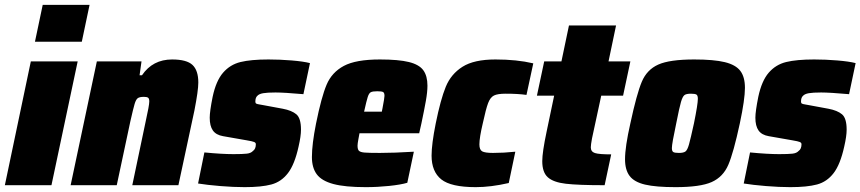

<svg xmlns="http://www.w3.org/2000/svg" viewBox="-29 -763 3545 791"><path d="M115 -591 147 -743H340L308 -591ZM-9 0 98 -510H291L183 0Z M370 -510H554L546 -453H556Q600 -518 680 -518Q740 -518 764 -495.5Q788 -473 788 -423Q788 -390 772 -308L706 0H516L571 -262Q586 -329 586 -345Q586 -357 581 -360.5Q576 -364 564 -364Q546 -364 538.5 -358.5Q531 -353 525.5 -334.5Q520 -316 508 -263L452 0H262Z M787 -7 813 -135Q885 -128 933 -128Q971 -128 988 -130Q1005 -132 1013 -141Q1025 -149 1025 -169Q1025 -175 1018 -178Q1011 -181 987 -185L890 -202Q861 -207 848 -225.5Q835 -244 835 -278Q835 -304 847 -364Q861 -430 890 -463.5Q919 -497 962 -507.5Q1005 -518 1077 -518Q1124 -518 1172.5 -514Q1221 -510 1248 -503L1221 -375Q1141 -382 1106 -382Q1072 -382 1055 -379Q1038 -376 1031 -368Q1023 -361 1023 -344Q1023 -338 1027 -336Q1031 -334 1041 -332.5Q1051 -331 1055 -330L1136 -315Q1173 -308 1192 -292Q1211 -276 1211 -229Q1211 -202 1201 -159Q1185 -86 1157.5 -50Q1130 -14 1089 -3Q1048 8 979 8Q933 8 878.5 3.5Q824 -1 787 -7Z M1256 -116Q1256 -169 1273 -254Q1295 -363 1316.5 -414Q1338 -465 1387.5 -491.5Q1437 -518 1536 -518Q1613 -518 1655.5 -507.5Q1698 -497 1715 -473.5Q1732 -450 1732 -410Q1732 -384 1725.5 -347.5Q1719 -311 1707 -254L1698 -214H1452Q1451 -208 1447.5 -189.5Q1444 -171 1444 -163Q1444 -147 1450 -141.5Q1456 -136 1472.5 -134.5Q1489 -133 1536 -133Q1594 -133 1676 -138L1649 -10Q1622 -2 1574 3Q1526 8 1478 8Q1392 8 1344 -5Q1296 -18 1276 -45Q1256 -72 1256 -116ZM1544 -303 1547 -318Q1555 -360 1555 -368Q1555 -381 1549 -384Q1543 -387 1525 -387Q1506 -387 1498.5 -383Q1491 -379 1486 -363.5Q1481 -348 1471 -303Z M1749 -122Q1749 -169 1766 -254Q1786 -353 1807.5 -405.5Q1829 -458 1876.5 -488Q1924 -518 2012 -518Q2100 -518 2168 -502L2140 -372Q2105 -377 2054 -377Q2021 -377 2006 -369.5Q1991 -362 1982 -338.5Q1973 -315 1960 -255Q1946 -196 1946 -168Q1946 -146 1957.5 -139.5Q1969 -133 2002 -133Q2046 -133 2094 -138L2067 -9Q1993 8 1931 8Q1829 8 1789 -24Q1749 -56 1749 -122Z M2205 -99Q2205 -136 2223 -221L2254 -369H2183L2213 -510H2284L2315 -658H2509L2478 -510H2568L2538 -369H2448L2410 -193Q2405 -166 2405 -156Q2405 -138 2422 -132.5Q2439 -127 2489 -127L2462 0Q2353 0 2302 -6Q2251 -12 2228 -32.5Q2205 -53 2205 -99Z M2546 -107Q2546 -158 2568 -255Q2594 -376 2615 -426Q2636 -476 2683 -497Q2730 -518 2831 -518Q2912 -518 2957 -507Q3002 -496 3021 -471Q3040 -446 3040 -401Q3040 -354 3019 -255Q2993 -134 2971.5 -84Q2950 -34 2903 -13Q2856 8 2754 8Q2673 8 2628.5 -2.5Q2584 -13 2565 -38Q2546 -63 2546 -107ZM2830 -255Q2846 -334 2846 -356Q2846 -370 2840 -373.5Q2834 -377 2817 -377Q2798 -377 2790.5 -371Q2783 -365 2776.5 -343Q2770 -321 2757 -255Q2739 -171 2739 -153Q2739 -140 2745 -136.5Q2751 -133 2768 -133Q2787 -133 2795 -139Q2803 -145 2809.5 -168Q2816 -191 2830 -255Z M3035 -7 3061 -135Q3133 -128 3181 -128Q3219 -128 3236 -130Q3253 -132 3261 -141Q3273 -149 3273 -169Q3273 -175 3266 -178Q3259 -181 3235 -185L3138 -202Q3109 -207 3096 -225.5Q3083 -244 3083 -278Q3083 -304 3095 -364Q3109 -430 3138 -463.5Q3167 -497 3210 -507.5Q3253 -518 3325 -518Q3372 -518 3420.5 -514Q3469 -510 3496 -503L3469 -375Q3389 -382 3354 -382Q3320 -382 3303 -379Q3286 -376 3279 -368Q3271 -361 3271 -344Q3271 -338 3275 -336Q3279 -334 3289 -332.5Q3299 -331 3303 -330L3384 -315Q3421 -308 3440 -292Q3459 -276 3459 -229Q3459 -202 3449 -159Q3433 -86 3405.5 -50Q3378 -14 3337 -3Q3296 8 3227 8Q3181 8 3126.5 3.5Q3072 -1 3035 -7Z"/></svg>

Font: Saira Semi Condensed Black
Style: Italic
Weight: 900
Width: 4
Italic angle: -12°
Designer: Hector Gatti with collaboration of the Omnibus-Type team
Foundry: Omnibus-Type
Version: Version 1.001; ttfautohint (v1.8)